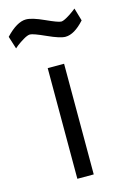

<svg xmlns="http://www.w3.org/2000/svg" viewBox="-147 -784 553 838"><g transform="rotate(-15 129.0 -365.0)"><path d="M95 0V-500H169V0ZM275 -721 292 -663Q246 -612 206 -612Q182 -612 127 -637Q72 -662 58 -662Q47 -662 28.5 -651Q10 -640 -3 -630L-16 -619L-34 -676Q17 -730 58 -730Q85 -730 138.5 -705.5Q192 -681 205 -681Q214 -681 231.5 -691Q249 -701 262 -711Z"/></g></svg>

Font: TitilliumText22L Rg
Style: Regular
Weight: 400
Designer: Campivisivi
Foundry: Campivisivi
Version: 1.000